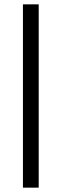

<svg xmlns="http://www.w3.org/2000/svg" viewBox="-20 -731 284 883"><path d="M158 132H85.5V-711H158Z"/></svg>

Font: Roberto Sans
Style: Regular
Weight: 400
Designer: Google (font) & Cristiano Sobral (main changes)
Version: Version 1.500; ttfautohint (v1.8.4.7-5d5b-dirty)